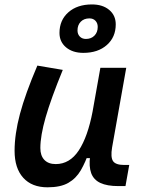

<svg xmlns="http://www.w3.org/2000/svg" viewBox="-20 -817 626 848"><path d="M189.9 10.3Q120.6 10.3 82.5 -32Q44.4 -74.2 44.4 -150.9Q44.4 -224.6 68.1 -313.7Q91.8 -402.8 145 -527.3L257.3 -508.3Q205.1 -380.9 181.6 -299.1Q158.2 -217.3 158.2 -163.1Q158.2 -129.4 176 -110.8Q193.8 -92.3 226.1 -92.3Q288.1 -92.3 327.9 -152.6Q367.7 -212.9 389.2 -325.7L381.3 -118.7H349.1L374.5 -150.4Q357.9 -101.1 336.9 -64.9Q315.9 -28.8 281.7 -9.3Q247.6 10.3 189.9 10.3ZM502.4 4.9Q453.1 4.9 423.3 -9Q393.6 -22.9 382.8 -52.2Q372.1 -81.5 377.9 -127.4L373 -234.9L423.3 -517.6H537.6L475.1 -166Q467.8 -122.6 479.2 -105.5Q490.7 -88.4 528.8 -88.4H550.8L534.2 4.9ZM348.1 -583.5Q300.8 -583.5 271.7 -607.9Q242.7 -632.3 242.7 -671.4Q242.7 -728 282 -762.7Q321.3 -797.4 386.2 -797.4Q433.6 -797.4 462.4 -773.2Q491.2 -749 491.2 -709.5Q491.2 -652.8 451.9 -618.2Q412.6 -583.5 348.1 -583.5ZM359.4 -645Q382.8 -645 397.2 -659.7Q411.6 -674.3 411.6 -698.2Q411.6 -714.8 401.6 -725.3Q391.6 -735.8 375 -735.8Q351.1 -735.8 336.7 -721.2Q322.3 -706.5 322.3 -682.6Q322.3 -666 332.5 -655.5Q342.8 -645 359.4 -645Z"/></svg>

Font: Cascadia Mono Medium
Style: Italic
Weight: 500
Italic angle: -10°
Monospace: yes
Designer: Aaron Bell
Foundry: Saja Typeworks
Version: Version 2407.024